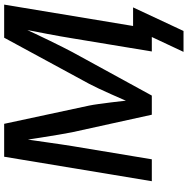

<svg xmlns="http://www.w3.org/2000/svg" viewBox="-9 -759 924 946"><g transform="rotate(-90 453.0 -286.0)"><path d="M33.2 0 153.8 -727.5H315.9L405.8 -308.6Q409.7 -289.6 413.6 -261Q417.5 -232.4 421.6 -200Q425.8 -167.5 429 -136.5Q432.1 -105.5 434.1 -82L410.2 -82.5Q420.9 -107.4 434.6 -138.7Q448.2 -169.9 462.6 -202.4Q477.1 -234.9 490.2 -262.7Q503.4 -290.5 513.2 -309.1L740.2 -727.5H903.3L782.7 0H672.4L737.3 -392.6Q741.2 -417 746.8 -448.7Q752.4 -480.5 759 -515.1Q765.6 -549.8 772.5 -584.2Q779.3 -618.7 784.2 -648.4L793.9 -647.9Q777.3 -611.3 759.5 -574Q741.7 -536.6 725.1 -502.2Q708.5 -467.8 694.1 -439.5Q679.7 -411.1 669.4 -391.6L455.1 0H360.8L274.4 -392.6Q269.5 -417.5 262.5 -458.3Q255.4 -499 247.8 -548.8Q240.2 -598.6 232.4 -648.4L243.7 -647.9Q239.3 -616.7 234.1 -581.8Q229 -546.9 224.1 -512.2Q219.2 -477.5 214.6 -446.5Q210 -415.5 206.1 -391.6L141.1 0ZM670.4 156.2 743.7 0H709L724.1 -92.3H889.6L773.4 156.2Z"/></g></svg>

Font: Inter 17pt Medium
Style: Italic
Weight: 500
Italic angle: -9.3988°
Version: Version 4.001;git-66647c0bb